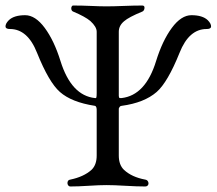

<svg xmlns="http://www.w3.org/2000/svg" viewBox="-20 -672 784 695"><path d="M330 -336V-557Q330 -575 307 -596Q288 -612 245 -630Q240 -632 238.5 -637.5Q237 -643 239 -647.5Q241 -652 245 -652Q277 -652 310 -650.5Q343 -649 365 -649Q390 -649 427.5 -650.5Q465 -652 495 -652Q504 -652 503 -642.5Q502 -633 495 -630Q446 -610 429 -595Q410 -579 410 -557V-334Q410 -327 410 -324.5Q410 -322 411 -319.5Q412 -317 414 -317Q416 -317 420 -317Q507 -327 545 -451Q568 -525 602 -571Q636 -617 673 -617Q713 -617 732 -599Q745 -586 744 -575Q743 -567 728 -567Q664 -567 630 -481Q587 -374 547 -339Q502 -300 421 -289Q416 -289 413.5 -285.5Q411 -282 410 -279V-276V-109Q410 -75 429 -57Q457 -31 505 -22Q513 -21 516 -14.5Q519 -8 516 -2.5Q513 3 505 3Q476 3 434 0.5Q392 -2 365 -2Q340 -2 301 0.5Q262 3 235 3Q229 3 226 -2.5Q223 -8 225 -14.5Q227 -21 235 -22Q283 -32 311 -57Q330 -75 330 -109V-269Q331 -288 323 -289Q239 -302 197 -339Q157 -374 114 -481Q80 -567 16 -567Q1 -567 0 -575Q-1 -586 12 -599Q31 -617 71 -617Q108 -617 142 -571Q176 -525 199 -451Q238 -326 324 -317Q328 -316 329 -320Q330 -324 330 -336Z"/></svg>

Font: EB Garamond 12 All SC
Style: AllSC
Weight: 400
Version: Version 0.016 ; ttfautohint (v0.97) -l 8 -r 50 -G 200 -x 0 -